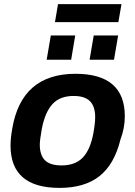

<svg xmlns="http://www.w3.org/2000/svg" viewBox="-20 -894 653 926"><path d="M245.1 -787.1 259.8 -874H565.9L550.8 -787.1ZM205.1 -606 225.1 -723.1H342.8L323.2 -606ZM412.1 -606 432.1 -723.1H549.8L529.8 -606ZM267.1 12.2Q30.8 12.2 30.8 -191.9Q30.8 -226.6 39.1 -273.9Q84 -538.1 344.2 -538.1Q582 -538.1 582 -333Q582 -277.3 561 -221.2Q531.7 -101.6 460 -44.7Q388.2 12.2 267.1 12.2ZM276.9 -96.2Q342.8 -96.2 379.2 -134Q415.5 -171.9 430.2 -251Q439 -299.3 439 -329.1Q439 -380.4 414.1 -405.8Q389.2 -431.2 335 -431.2Q269.5 -431.2 233.6 -392.6Q197.8 -354 182.1 -274.9Q171.9 -218.8 171.9 -196.8Q171.9 -145.5 197 -120.8Q222.2 -96.2 276.9 -96.2Z"/></svg>

Font: Archivo
Style: Bold Italic
Weight: 700
Italic angle: -10°
Designer: Hector Gatti
Foundry: Omnibus-Type
Version: Version 2.001